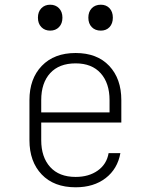

<svg xmlns="http://www.w3.org/2000/svg" viewBox="-20 -785 640 815"><path d="M301 10Q209 10 157 -44.5Q105 -99 105 -190V-360Q105 -451 157.5 -505.5Q210 -560 301 -560Q392 -560 443.5 -505.5Q495 -451 495 -360V-265H155V-190Q155 -118 193 -76Q231 -34 301 -34Q357 -34 395 -61Q433 -88 441 -135H491Q479 -68 428.5 -29Q378 10 301 10ZM155 -308H445V-360Q445 -432 407.5 -474Q370 -516 301 -516Q231 -516 193 -474.5Q155 -433 155 -360ZM408 -655Q384 -655 369.5 -670Q355 -685 355 -710Q355 -735 369.5 -750Q384 -765 408 -765Q431 -765 445 -750Q459 -735 459 -710Q459 -685 445 -670Q431 -655 408 -655ZM193 -655Q170 -655 155.5 -670Q141 -685 141 -710Q141 -735 155.5 -750Q170 -765 193 -765Q216 -765 230.5 -750Q245 -735 245 -710Q245 -685 230.5 -670Q216 -655 193 -655Z"/></svg>

Font: JetBrains Mono NL Thin
Style: Regular
Weight: 100
Monospace: yes
Designer: Philipp Nurullin, Konstantin Bulenkov
Foundry: JetBrains
Version: Version 2.305; ttfautohint (v1.8.4.7-5d5b)